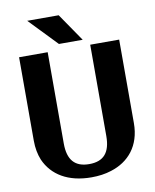

<svg xmlns="http://www.w3.org/2000/svg" viewBox="-97 -974 853 1058"><g transform="rotate(-10 329.0 -445.5)"><path d="M50 -244C50 -203 57 -167 70 -135C110 -44 199 10 329 10C369 10 406 5 440 -6C540 -37 610 -116 610 -244V-711H448V-200C448 -108 410 -64 329 -64C249 -64 210 -108 210 -200V-711H50ZM129 -901 279 -745H412L305 -901Z"/></g></svg>

Font: Aerodynamic
Style: Bd
Weight: 500
Designer: Google
Version: Version 2.000980; 2014